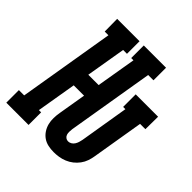

<svg xmlns="http://www.w3.org/2000/svg" viewBox="-228 -876 1025 1025"><g transform="rotate(45 284.0 -363.5)"><path d="M336 8Q314 8 293.5 3.5Q273 -1 256.5 -12.5Q240 -24 228.5 -41.5Q217 -59 212 -79Q207 -99 207.5 -121Q208 -143 212 -165L238 -320H160L122 -95H139V0H-29V-95H11L102 -640H74L73 -735H242V-640H213L175 -415H253L291 -640H274V-735H442V-640H402L320 -149Q319 -139 318.5 -128.5Q318 -118 321 -108.5Q324 -99 332 -93Q340 -87 350 -87Q360 -87 369.5 -92.5Q379 -98 385 -107.5Q391 -117 394 -127Q397 -137 399 -147L445 -425H428V-520H597L596 -425H556L507 -131Q504 -112 497.5 -93Q491 -74 478.5 -57Q466 -40 449.5 -27Q433 -14 413.5 -6Q394 2 374.5 5Q355 8 336 8Z"/></g></svg>

Font: Iosevka QP
Style: Bold Italic
Weight: 700
Italic angle: -9°
Designer: Belleve Invis
Foundry: Belleve Invis
Version: Version 20.0.0; ttfautohint (v1.8.4)